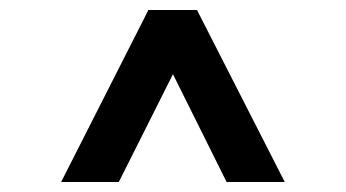

<svg xmlns="http://www.w3.org/2000/svg" viewBox="-20 -718 690 383"><path d="M102 -355 276 -698H373L548 -355H432L325 -570L217 -355Z"/></svg>

Font: Azeret Mono Medium
Style: Regular
Weight: 500
Designer: Martin Vácha
Foundry: Displaay
Version: Version 1.002